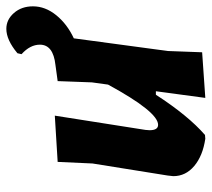

<svg xmlns="http://www.w3.org/2000/svg" viewBox="-51 -613 668 606"><g transform="rotate(-90 283.0 -310.0)"><path d="M221 -471 176 -185 175 -172Q175 -145 192 -145Q233 -145 319 -303L326 -354L330 -462L381 -469Q445 -476 445 -518Q445 -549 415 -576L418 -589Q460 -624 495 -624Q524 -624 545 -600Q566 -576 566 -540Q566 -501 538 -466.5Q510 -432 465 -411L425 -114L421 -6L277 4L298 -152H287Q221 -50 160 3L148 4Q94 -4 62 -31Q30 -58 30 -97L32 -115L70 -352L75 -462Z"/></g></svg>

Font: Alegreya Sans SC ExtraBold
Style: Italic
Weight: 800
Italic angle: -7°
Designer: Juan Pablo del Peral
Foundry: Huerta Tipografica
Version: Version 2.007